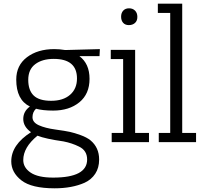

<svg xmlns="http://www.w3.org/2000/svg" viewBox="-20 -770 1122 1040"><path d="M41 104Q41 14 148 -54Q106 -84 106 -125.5Q106 -167 142 -193Q68 -229 68 -339Q68 -416 126 -460Q184 -504 274 -504Q303 -504 333 -499L521 -504L519 -466H410Q465 -425 465 -343Q465 -261 410 -216Q355 -171 268 -171Q212 -171 175 -181Q156 -163 156 -135Q156 -107 190.5 -91.5Q225 -76 279.5 -68.5Q334 -61 359 -55.5Q384 -50 417 -38Q450 -26 470 -10Q517 29 517 94Q517 139 496 171Q475 203 438 220Q370 250 276 250Q151 250 96 207Q41 164 41 104ZM106 97Q106 138 146 165Q186 192 268 192Q452 192 452 94Q452 45 408 24Q370 5 324 -4Q226 -18 183 -35Q106 28 106 97ZM397 -345Q397 -451 271 -451Q209 -451 171 -422.5Q133 -394 133 -337.5Q133 -281 162.5 -252.5Q192 -224 257 -224Q322 -224 359.5 -256.5Q397 -289 397 -345Z M580 -450V-500H712V-50H787V0H585V-50H647V-450ZM678 -634Q658 -634 647 -646.5Q636 -659 636 -679.5Q636 -700 647.5 -712.5Q659 -725 679 -725Q699 -725 711.5 -712.5Q724 -700 724 -678.5Q724 -657 711 -645.5Q698 -634 678 -634Z M835 -700V-750H967V-50H1042V0H840V-50H902V-700Z"/></svg>

Font: Antic Slab
Style: Regular
Weight: 400
Designer: Santiago Orozco
Foundry: Santiago Orozco
Version: Version 001.002